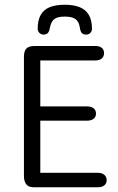

<svg xmlns="http://www.w3.org/2000/svg" viewBox="-20 -790 496 810"><path d="M150 -535H382Q400 -535 409.5 -543.5Q419 -552 419 -566Q419 -580 409.5 -588Q400 -596 382 -596H127Q102 -596 91.5 -585.5Q81 -575 81 -550V-46Q81 -26 90.5 -13Q100 0 122 0H393Q410 0 420 -8Q430 -16 430 -30Q430 -44 420 -52.5Q410 -61 393 -61H150V-281H348Q365 -281 375 -289Q385 -297 385 -311Q385 -325 375 -333Q365 -341 348 -341H150ZM190 -671Q195 -698 208.5 -709Q222 -720 253 -720Q284 -720 298.5 -709.5Q313 -699 317 -673Q319 -657 325.5 -650.5Q332 -644 343 -644Q354 -644 361 -651Q368 -658 368 -669Q368 -705 354.5 -727.5Q341 -750 315.5 -760Q290 -770 253 -770Q216 -770 190.5 -760Q165 -750 152 -727.5Q139 -705 139 -669Q139 -659 146 -651.5Q153 -644 164 -644Q175 -644 181.5 -650.5Q188 -657 190 -671Z"/></svg>

Font: Beiruti
Style: Regular
Weight: 400
Version: Version 1.00